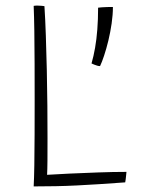

<svg xmlns="http://www.w3.org/2000/svg" viewBox="-20 -668 520 687"><path d="M100.5 -1Q102 -28.5 102.8 -77Q103.5 -125.5 103.8 -186.2Q104 -247 104 -312Q104 -377 103.8 -440.5Q103.5 -504 102.8 -557.8Q102 -611.5 100.5 -647Q103 -647.5 107 -647.8Q111 -648 114 -648Q121.5 -648 129 -647.2Q136.5 -646.5 139 -646Q142 -600.5 144 -541Q146 -481.5 147.5 -416.8Q149 -352 149.5 -289Q150 -226 150 -173.5Q150 -128 149.8 -93.8Q149.5 -59.5 148.5 -42.5Q178.5 -44.5 227.5 -46.8Q276.5 -49 331 -51Q385.5 -53 432.5 -53Q432 -46.5 431.2 -39.8Q430.5 -33 429.8 -26.8Q429 -20.5 428 -15.5Q376 -11.5 334.5 -9Q293 -6.5 256 -4.5Q216.5 -2.5 179.5 -1.8Q142.5 -1 100.5 -1ZM384 -643Q384 -615.5 379.5 -584.2Q375 -553 367.8 -523Q360.5 -493 352.5 -469Q344.5 -445 338 -431.5Q333.5 -431.5 328 -433Q322.5 -434.5 317 -436.8Q311.5 -439 307.5 -441Q315 -467 320.2 -497Q325.5 -527 328.2 -562.5Q331 -598 331 -640.5Q337 -641.5 343.8 -641.8Q350.5 -642 357.5 -642.5Q364.5 -643 371.2 -643Q378 -643 384 -643Z"/></svg>

Font: Grandstander Thin Thin
Style: Regular
Weight: 250
Version: Version 1.200